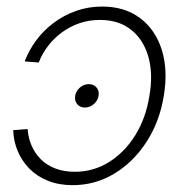

<svg xmlns="http://www.w3.org/2000/svg" viewBox="-20 -551 555 581"><path d="M236.8 -225.6Q222.2 -225.6 213.6 -235.8Q205.1 -246.1 207.5 -261.2Q210 -275.9 221.9 -286.1Q233.9 -296.4 248.5 -296.4Q263.7 -296.4 272.2 -286.1Q280.8 -275.9 278.3 -261.2Q275.9 -246.1 263.7 -235.8Q251.5 -225.6 236.8 -225.6ZM199.7 9.3Q158.2 9.3 125.2 -3.9Q92.3 -17.1 69.3 -40.3Q46.4 -63.5 33.7 -93.5Q21 -123.5 20 -157.2L63.5 -160.6Q65.4 -134.3 75.4 -110.8Q85.4 -87.4 103.3 -69.3Q121.1 -51.3 147 -41.3Q172.9 -31.2 206.5 -31.2Q262.7 -31.2 309.8 -60.5Q356.9 -89.8 389.2 -141.6Q421.4 -193.4 432.1 -260.7Q443.8 -328.1 428.7 -380.1Q413.6 -432.1 376.2 -461.4Q338.9 -490.7 282.2 -490.7Q249 -490.7 219.7 -480.5Q190.4 -470.2 166.5 -452.4Q142.6 -434.6 125 -411.4Q107.4 -388.2 97.2 -361.8L54.7 -365.2Q67.4 -398.9 89.6 -429Q111.8 -459 142.6 -481.9Q173.3 -504.9 210.4 -518.1Q247.6 -531.2 289.1 -531.2Q357.4 -531.2 403.8 -496.3Q450.2 -461.4 469.5 -400.4Q488.8 -339.4 475.6 -260.7Q462.9 -182.6 423.3 -121.6Q383.8 -60.5 325.9 -25.6Q268.1 9.3 199.7 9.3Z"/></svg>

Font: Inter 28pt ExtraLight
Style: Italic
Weight: 250
Italic angle: -9.3988°
Designer: Rasmus Andersson
Foundry: rsms
Version: Version 4.001;git-66647c0bb